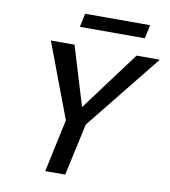

<svg xmlns="http://www.w3.org/2000/svg" viewBox="-89 -898 864 975"><g transform="rotate(10 342.5 -411.0)"><path d="M345 -235 298 -299 565 -658H685ZM210 0 274 -297H378L313 0ZM281 -239 123 -658H245L354 -299ZM256 -752 271 -822H606L591 -752Z"/></g></svg>

Font: Ysabeau Office SemiBold
Style: Italic
Weight: 600
Italic angle: -12°
Designer: Christian Thalmann (Catharsis Fonts)
Version: Version 2.001;gftools[0.9.30]; featfreeze: tnum,lnum,ss02